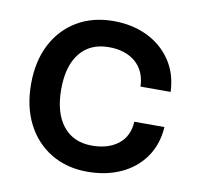

<svg xmlns="http://www.w3.org/2000/svg" viewBox="-65 -581 679 659"><g transform="rotate(10 275.0 -251.5)"><path d="M38 -252Q38 -331 68.2 -389.8Q98.5 -448.5 153 -481Q207.5 -513.5 280 -513.5Q345.5 -513.5 397.5 -488.5Q449.5 -463.5 480.8 -417.2Q512 -371 514.5 -308H409.5Q407.5 -363 372.2 -392.8Q337 -422.5 280 -422.5Q214.5 -422.5 178.8 -378Q143 -333.5 143 -252Q143 -170 179 -124.8Q215 -79.5 280 -79.5Q336.5 -79.5 371.5 -106.8Q406.5 -134 409.5 -185.5H514.5Q510.5 -124 479.2 -79.8Q448 -35.5 396.5 -12Q345 11.5 280 11.5Q208 11.5 153.2 -21.5Q98.5 -54.5 68.2 -113.8Q38 -173 38 -252Z"/></g></svg>

Font: Overused Grotesk Medium
Style: Regular
Weight: 525
Version: Version 0.004